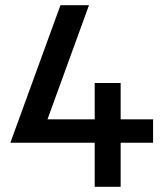

<svg xmlns="http://www.w3.org/2000/svg" viewBox="-20 -720 640 740"><path d="M323 -700 163 -260H345V-400H445V-260H570V-170H445V0H345V-170H20L213 -700Z"/></svg>

Font: Laverick
Style: Regular
Weight: 400
Designer: Daniel Pimley
Foundry: Daniel Pimley
Version: Version 1.000;PS 001.001;hotconv 1.0.56